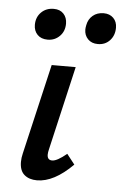

<svg xmlns="http://www.w3.org/2000/svg" viewBox="-48 -659 450 701"><g transform="rotate(5 176.5 -308.5)"><path d="M57 -559Q57 -587 75 -605Q93 -623 121 -623Q144 -623 157 -609Q170 -595 170 -573Q170 -545 152 -527Q134 -509 108 -509Q84 -509 70.5 -523Q57 -537 57 -559ZM242 -558Q242 -564 244 -574Q248 -596 264 -609.5Q280 -623 304 -623Q326 -623 339.5 -609.5Q353 -596 353 -574Q353 -546 336 -527.5Q319 -509 292 -509Q269 -509 255.5 -523Q242 -537 242 -558ZM50 -56Q50 -71 54 -87L131 -418H219L148 -111Q145 -99 145 -91Q145 -71 163 -71Q181 -71 216 -100L245 -63Q176 6 114 6Q85 6 67.5 -9Q50 -24 50 -56Z"/></g></svg>

Font: Ysabeau Infant Semibold
Style: Italic
Weight: 600
Italic angle: -12°
Designer: Christian Thalmann (Catharsis Fonts)
Version: Version 0.003